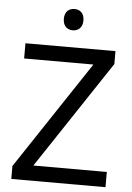

<svg xmlns="http://www.w3.org/2000/svg" viewBox="-60 -960 693 1005"><g transform="rotate(5 286.0 -457.5)"><path d="M291 -915C262 -915 239 -898 239 -859C239 -821 262 -803 291 -803C318 -803 342 -821 342 -859C342 -898 318 -915 291 -915ZM533 0V-80H147L523 -646V-714H50V-634H414L38 -68V0Z"/></g></svg>

Font: Noto Sans Mahajani
Style: Regular
Weight: 400
Designer: Monotype Design Team
Foundry: Monotype Imaging Inc.
Version: Version 2.003